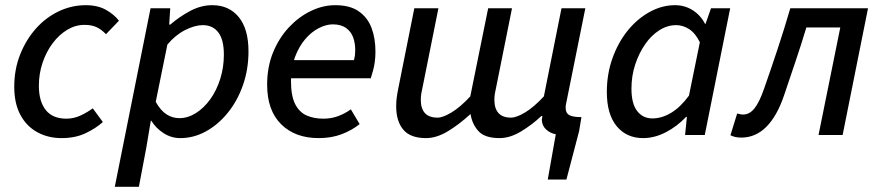

<svg xmlns="http://www.w3.org/2000/svg" viewBox="-20 -521 3398 741"><path d="M218 12Q165 12 123.5 -11Q82 -34 58.5 -78Q35 -122 35 -186Q35 -253 57.5 -310Q80 -367 118 -410Q156 -453 206 -477Q256 -501 311 -501Q357 -501 389 -483Q421 -465 439 -441L389 -389Q372 -407 353 -416Q334 -425 306 -425Q271 -425 239.5 -406Q208 -387 183.5 -354.5Q159 -322 144.5 -279.5Q130 -237 130 -190Q130 -130 156.5 -96.5Q183 -63 236 -63Q265 -63 291.5 -75.5Q318 -88 338 -103L377 -50Q349 -25 309.5 -6.5Q270 12 218 12Z M423 200 561 -489H637L633 -426H637Q673 -457 714.5 -479Q756 -501 799 -501Q864 -501 901.5 -455Q939 -409 939 -323Q939 -253 917.5 -192Q896 -131 858.5 -85Q821 -39 774 -13.5Q727 12 676 12Q641 12 611.5 -7Q582 -26 564 -55H562L545 47L516 200ZM672 -65Q705 -65 736 -84.5Q767 -104 791.5 -138Q816 -172 830 -216.5Q844 -261 844 -310Q844 -368 822.5 -396Q801 -424 763 -424Q732 -424 694.5 -405Q657 -386 626 -349L581 -128Q600 -94 623 -79.5Q646 -65 672 -65Z M1210 12Q1119 12 1065 -41.5Q1011 -95 1011 -194Q1011 -263 1034 -319Q1057 -375 1095 -415.5Q1133 -456 1179.5 -478.5Q1226 -501 1274 -501Q1331 -501 1365 -477Q1399 -453 1414 -413Q1429 -373 1429 -322Q1429 -301 1426.5 -282.5Q1424 -264 1419.5 -248Q1415 -232 1411 -219H1079L1087 -289H1346Q1349 -301 1350 -309Q1351 -317 1351 -328Q1351 -354 1343 -376.5Q1335 -399 1315.5 -413Q1296 -427 1264 -427Q1239 -427 1210.5 -412.5Q1182 -398 1158 -370Q1134 -342 1118.5 -301Q1103 -260 1103 -209Q1103 -151 1119 -119.5Q1135 -88 1163 -75.5Q1191 -63 1228 -63Q1259 -63 1285.5 -73Q1312 -83 1334 -99L1368 -42Q1338 -18 1298.5 -3Q1259 12 1210 12Z M2094 172 2125 -3Q2105 -6 2088.5 -20.5Q2072 -35 2071 -59Q2071 -62 2072 -65Q2073 -68 2073 -73H2069Q2033 -39 1990.5 -13.5Q1948 12 1908 12Q1851 12 1826.5 -15Q1802 -42 1796 -81Q1750 -39 1707 -13.5Q1664 12 1624 12Q1564 12 1536.5 -20.5Q1509 -53 1509 -111Q1509 -128 1511 -143.5Q1513 -159 1517 -179L1579 -489H1672L1612 -190Q1608 -173 1606 -160.5Q1604 -148 1604 -136Q1604 -102 1620 -84.5Q1636 -67 1669 -67Q1689 -67 1722.5 -87Q1756 -107 1795 -149L1864 -489H1956L1896 -190Q1892 -173 1890 -160.5Q1888 -148 1888 -136Q1888 -102 1904 -84.5Q1920 -67 1952 -67Q1973 -67 2006.5 -87Q2040 -107 2079 -149L2147 -489H2239L2165 -122Q2164 -118 2163.5 -114Q2163 -110 2163 -105Q2163 -85 2176.5 -77Q2190 -69 2224 -69L2215 -15L2166 172Z M2462 12Q2398 12 2360 -34Q2322 -80 2322 -166Q2322 -236 2344 -297Q2366 -358 2403 -403.5Q2440 -449 2487.5 -475Q2535 -501 2585 -501Q2623 -501 2653.5 -481.5Q2684 -462 2701 -429H2703L2724 -489H2798L2700 0H2624L2631 -70H2628Q2593 -33 2549.5 -10.5Q2506 12 2462 12ZM2498 -64Q2534 -64 2570 -85.5Q2606 -107 2639 -152L2681 -358Q2663 -394 2639 -409Q2615 -424 2590 -424Q2556 -424 2525 -404.5Q2494 -385 2470 -350.5Q2446 -316 2431.5 -272Q2417 -228 2417 -179Q2417 -121 2439 -92.5Q2461 -64 2498 -64Z M2841 10Q2827 10 2817 7.5Q2807 5 2799 1L2825 -83Q2830 -82 2835.5 -80.5Q2841 -79 2848 -79Q2873 -79 2892 -103Q2911 -127 2929 -179Q2956 -256 2981.5 -333Q3007 -410 3030 -489H3330L3232 0H3139L3223 -415H3092Q3072 -348 3050 -283.5Q3028 -219 3006 -153Q2979 -73 2937.5 -31.5Q2896 10 2841 10Z"/></svg>

Font: Source Sans 3 Medium
Style: Italic
Weight: 500
Italic angle: -11°
Designer: Paul D. Hunt
Foundry: Adobe
Version: Version 3.052;hotconv 1.1.0;makeotfexe 2.6.0